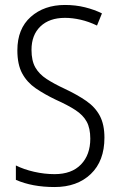

<svg xmlns="http://www.w3.org/2000/svg" viewBox="-20 -744 485 774"><path d="M401 -189Q401 -95 346 -42.5Q291 10 200 10Q110 10 44 -19V-77Q76 -61 117.5 -51.5Q159 -42 200 -42Q269 -42 306.5 -81Q344 -120 344 -185Q344 -227 329.5 -253.5Q315 -280 284.5 -300Q254 -320 205 -342Q159 -364 124 -388Q89 -412 69.5 -448Q50 -484 50 -541Q50 -628 104 -676Q158 -724 242 -724Q285 -724 323 -714.5Q361 -705 391 -690L371 -641Q338 -657 305 -664.5Q272 -672 242 -672Q179 -672 143 -637.5Q107 -603 107 -543Q107 -499 122.5 -472Q138 -445 168 -425.5Q198 -406 241 -386Q292 -362 328 -337Q364 -312 382.5 -277Q401 -242 401 -189Z"/></svg>

Font: Noto Sans Lao Looped Condensed Light
Style: Regular
Weight: 300
Width: 3
Designer: Mark Frömberg, Ben Mitchell
Foundry: The Fontpad Ltd
Version: Version 1.002; ttfautohint (v1.8.4.7-5d5b)